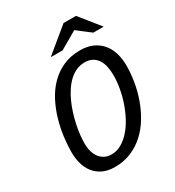

<svg xmlns="http://www.w3.org/2000/svg" viewBox="-216 -1045 1082 1184"><g transform="rotate(-30 325.5 -453.0)"><path d="M424.8 -721.2Q475.1 -721.2 512.9 -704.1Q550.8 -687 575.9 -657.2Q601.1 -627.4 613.5 -586.4Q626 -545.4 626 -498Q626 -442.4 616.2 -383.3Q606.4 -324.2 586.4 -267.8Q566.4 -211.4 535.9 -160.9Q505.4 -110.4 463.9 -72.3Q422.4 -34.2 369.9 -12Q317.4 10.3 252.9 10.3Q202.1 10.3 166.5 -7.3Q130.9 -24.9 108.2 -54.2Q85.4 -83.5 75.2 -122.1Q64.9 -160.6 64.9 -203.1Q64.9 -252.4 72.3 -310.1Q79.6 -367.7 96.2 -425.3Q112.8 -482.9 140.1 -536.1Q167.5 -589.4 207.5 -630.6Q247.6 -671.9 301.3 -696.5Q355 -721.2 424.8 -721.2ZM410.6 -642.6Q378.9 -642.6 351.3 -630.1Q323.7 -617.7 300.3 -595.9Q276.9 -574.2 257.6 -545.2Q238.3 -516.1 222.9 -482.4Q207.5 -448.7 196 -412.4Q184.6 -376 176.8 -340.1Q168.9 -304.2 165.3 -270.5Q161.6 -236.8 161.6 -208.5Q161.6 -175.3 169.7 -148.9Q177.7 -122.6 192.6 -104.5Q207.5 -86.4 228 -76.9Q248.5 -67.4 273.4 -67.4Q310.1 -67.4 343 -85.9Q376 -104.5 404.3 -136Q432.6 -167.5 455.1 -209.2Q477.5 -251 493.7 -297.6Q509.8 -344.2 518.3 -392.6Q526.9 -440.9 526.9 -485.4Q526.9 -516.1 521.2 -544.7Q515.6 -573.2 502.2 -595Q488.8 -616.7 466.6 -629.6Q444.3 -642.6 410.6 -642.6ZM624 -774.4H550.3L456.1 -846.7L331.5 -774.4H247.1L420.9 -917.5H509.3Z"/></g></svg>

Font: Ufes Sans
Style: Italic
Weight: 400
Designer: Ricardo Esteves & Filipe Motta
Foundry: ProDesignUfes - Ricardo Esteves, Filipe Motta
Version: Version 2.0